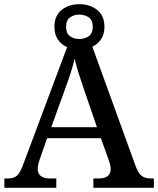

<svg xmlns="http://www.w3.org/2000/svg" viewBox="-20 -901 758 921"><path d="M1 0V-45H18Q47 -45 62.5 -59.5Q78 -74 95 -122L302 -675Q274 -687 257.5 -711.5Q241 -736 241 -772Q241 -826 276 -853.5Q311 -881 361 -881Q411 -881 446 -853.5Q481 -826 481 -772Q481 -737 465 -713Q449 -689 423 -677L631 -103Q644 -69 660 -57Q676 -45 704 -45H718V0H428V-45H455Q481 -45 496 -56Q511 -67 511 -91Q511 -100 508.5 -109.5Q506 -119 503 -129L464 -238H206L171 -138Q161 -111 161 -91Q161 -45 221 -45H250V0ZM361 -714Q387 -714 406 -727.5Q425 -741 425 -772Q425 -804 406 -817.5Q387 -831 361 -831Q335 -831 316 -817.5Q297 -804 297 -772Q297 -741 315.5 -727.5Q334 -714 361 -714ZM226 -291H445L386 -463Q372 -504 359 -544Q346 -584 338 -620Q330 -585 318.5 -549.5Q307 -514 291 -471Z"/></svg>

Font: Noto Serif Tamil Medium
Style: Regular
Weight: 500
Designer: Indian Type Foundry, Tom Grace, and the Monotype Design Team
Foundry: Monotype Imaging Inc.
Version: Version 2.004; ttfautohint (v1.8.4.7-5d5b)